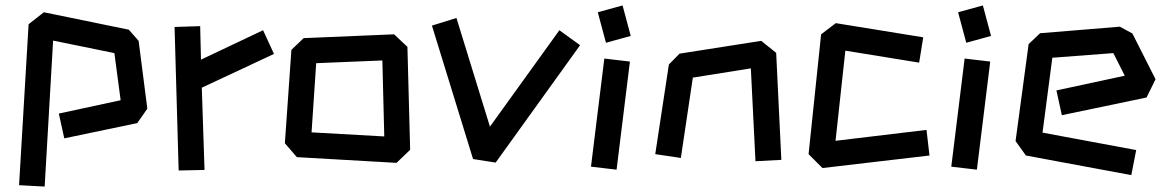

<svg xmlns="http://www.w3.org/2000/svg" viewBox="-20 -631 4273 705"><path d="M50 49 85 -542 141 -586 453 -522 489 -481 521 -232 484 -179 216 -123 196 -214 423 -263 400 -436 175 -482 144 54Z M621 -532 715 -535 718 -412 946 -520 986 -433 721 -309 731 -7 636 -5Z M1070 -54 1026 -105 1050 -448 1095 -491 1427 -505 1476 -459 1486 -81 1436 -33ZM1391 -130 1384 -409 1141 -399 1124 -145Z M1717 -47 1566 -537 1656 -565 1779 -166 2034 -520 2110 -465 1800 -34Z M2175 -586 2266 -611 2296 -499 2205 -474ZM2150 -19 2199 -416 2293 -405 2244 -8Z M2737 -380 2524 -346 2480 -51 2386 -65 2436 -394 2475 -434 2775 -481 2830 -437 2849 -44 2754 -39Z M2949 -65 2995 -505 3049 -546 3370 -494 3355 -401 3084 -445 3048 -114 3382 -154 3393 -60 3000 -14Z M3498 -586 3589 -611 3619 -499 3528 -474ZM3473 -19 3522 -416 3616 -405 3567 -8Z M3747 -60 3709 -113 3757 -469 3799 -509 4092 -533 4138 -508 4223 -340 4190 -273 3879 -208 3859 -299 4110 -353 4068 -436 3844 -419 3808 -144 4152 -80 4134 12Z"/></svg>

Font: ZCOOL KuaiLe
Style: Regular
Weight: 400
Designer: Lui Bingke
Foundry: ZCOOL
Version: Version 2.000